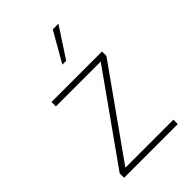

<svg xmlns="http://www.w3.org/2000/svg" viewBox="-210 -778 860 860"><g transform="rotate(-45 220.0 -348.0)"><path d="M50 0V-28L344 -442H60V-470H380V-442L86 -28H390V0ZM213 -554 294 -696H330L237 -554Z"/></g></svg>

Font: Gantari Thin
Style: Regular
Weight: 250
Designer: Anugrah Pasau
Foundry: Lafontype
Version: Version 1.000